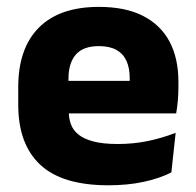

<svg xmlns="http://www.w3.org/2000/svg" viewBox="-20 -526 570 558"><path d="M295 12.5Q161 12.5 97 -47.2Q33 -107 33 -221.5V-272.5Q33 -385.5 93 -445.8Q153 -506 267.5 -506Q344.5 -506 395.8 -479.8Q447 -453.5 472.8 -405Q498.5 -356.5 498.5 -288.5V-272Q498.5 -253 496.8 -233.2Q495 -213.5 492 -196.5H354Q356 -225.5 356.5 -251.2Q357 -277 357 -298Q357 -328.5 347.5 -349.2Q338 -370 318.2 -381Q298.5 -392 267.5 -392Q221.5 -392 200.2 -367.2Q179 -342.5 179 -297V-252L180 -235.5V-200.5Q180 -181.5 186.2 -164.5Q192.5 -147.5 208.2 -134.8Q224 -122 251.8 -114.8Q279.5 -107.5 322.5 -107.5Q368 -107.5 410 -116.2Q452 -125 490.5 -140L478 -25Q444 -7.5 397.5 2.5Q351 12.5 295 12.5ZM114 -196.5V-291H461V-196.5Z"/></svg>

Font: Anek Bangla Medium
Style: Bold
Weight: 700
Version: Version 1.003